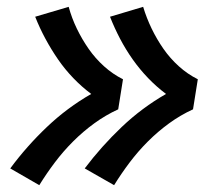

<svg xmlns="http://www.w3.org/2000/svg" viewBox="-20 -616 640 562"><path d="M314 -74 228 -123Q277 -188 336.5 -244.5Q396 -301 466 -341Q438 -362 413.5 -387.5Q389 -413 368.5 -442Q348 -471 331.5 -502.5Q315 -534 302 -567L399 -596Q409 -563 424 -532Q439 -501 458.5 -473Q478 -445 503.5 -422Q529 -399 559 -384L545 -296Q508 -279 475 -255Q442 -231 413 -202Q384 -173 359.5 -140.5Q335 -108 314 -74ZM95 -74 10 -123Q58 -188 117.5 -244.5Q177 -301 247 -341Q219 -362 194.5 -387.5Q170 -413 150 -442Q130 -471 113 -502.5Q96 -534 83 -567L181 -596Q190 -563 205 -532Q220 -501 239.5 -473Q259 -445 284.5 -422Q310 -399 340 -384L326 -296Q289 -279 256 -255Q223 -231 194 -202Q165 -173 140.5 -140.5Q116 -108 95 -74Z"/></svg>

Font: Iosevka Curly Extended Oblique
Style: Bold
Weight: 700
Width: 7
Italic angle: -9°
Monospace: yes
Designer: Belleve Invis
Foundry: Belleve Invis
Version: Version 11.1.0; ttfautohint (v1.8.3)